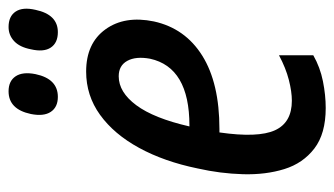

<svg xmlns="http://www.w3.org/2000/svg" viewBox="-186 -584 780 448"><g transform="rotate(-90 204.0 -360.0)"><path d="M176 10Q116 10 81.5 -16.5Q47 -43 33.5 -86.5Q20 -130 21.5 -183Q23 -236 35 -289Q51 -367 83 -425.5Q115 -484 160 -516.5Q205 -549 261 -549Q327 -549 359.5 -504Q392 -459 378 -391Q362 -318 298 -278Q234 -238 127 -238H119Q106 -148 124 -108.5Q142 -69 193 -69Q214 -69 241.5 -76Q269 -83 299 -99V-19Q271 -3 238.5 3.5Q206 10 176 10ZM250 -473Q213 -473 182.5 -432Q152 -391 133 -308H135Q271 -308 291 -400Q297 -433 286 -453Q275 -473 250 -473ZM353 -615Q328 -615 317 -631.5Q306 -648 313 -678Q318 -704 332 -717Q346 -730 365 -730Q390 -730 401 -713.5Q412 -697 405 -667Q394 -615 353 -615ZM202 -615Q178 -615 167 -631.5Q156 -648 162 -678Q173 -730 215 -730Q239 -730 250 -713.5Q261 -697 255 -667Q244 -615 202 -615Z"/></g></svg>

Font: Noto Sans ExtraCondensed Medium
Style: Italic
Weight: 500
Width: 2
Italic angle: -12°
Designer: Monotype Design Team
Foundry: Monotype Imaging Inc.
Version: Version 2.013; ttfautohint (v1.8.4.7-5d5b)